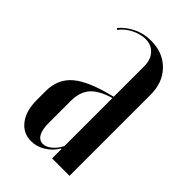

<svg xmlns="http://www.w3.org/2000/svg" viewBox="-166 -562 630 630"><g transform="rotate(45 149.5 -247.0)"><path d="M21 -142Q21 -198 60.5 -231Q100 -264 192 -286V-428Q192 -458 175.5 -476Q159 -494 132 -494Q109 -494 84 -481.5Q59 -469 45 -449L40 -453Q57 -474 85.5 -488.5Q114 -503 149 -503Q204 -503 238.5 -468Q273 -433 273 -376V0H192V-44H190Q176 -20 152.5 -5.5Q129 9 103 9Q66 9 43.5 -20.5Q21 -50 21 -99ZM137 -12Q151 -12 166 -24Q181 -36 192 -57V-280Q144 -266 123 -242Q102 -218 102 -176V-72Q102 -44 111 -28Q120 -12 137 -12Z"/></g></svg>

Font: Moniqa SemBd Narrow Display
Style: Regular
Weight: 600
Width: 4
Designer: Rajesh Rajput
Foundry: Rajesh Rajput
Version: Version 1.000